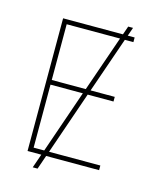

<svg xmlns="http://www.w3.org/2000/svg" viewBox="-123 -841 796 998"><g transform="rotate(15 275.0 -342.5)"><path d="M442 -689 338 -389H468V-364H329L212 -25H488V0H203L177 75H151L177 0H103V-714H425L441 -760H467L451 -714H488V-689ZM416 -689H129V-389H312ZM303 -364H129V-25H186Z"/></g></svg>

Font: Noto Sans UI Thin
Style: Regular
Weight: 250
Designer: Monotype Design Team
Foundry: Monotype Imaging Inc.
Version: Version 1.001